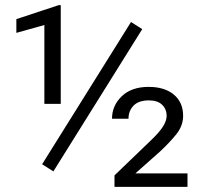

<svg xmlns="http://www.w3.org/2000/svg" viewBox="-20 -730 806 750"><path d="M535.6 -616.2 188.5 -60.5 144.5 -88.4 491.7 -644ZM217.3 -710V-324.2H153.3V-632.3L43.9 -601.6V-655.3L209.5 -710ZM712.4 -52.7V0H427.2V-44.9L567.9 -180.2Q602.5 -212.9 616.7 -235.8Q630.9 -258.8 630.9 -276.9Q630.9 -304.2 613 -321Q595.2 -337.9 562 -337.9Q521.5 -337.9 501.7 -317.4Q481.9 -296.9 481.9 -266.1H417.5Q417.5 -317.4 455.6 -354Q493.7 -390.6 560.5 -390.6Q623 -390.6 659.2 -360.4Q695.3 -330.1 695.3 -277.8Q695.3 -239.3 669.7 -206.8Q644 -174.3 603.5 -136.7L508.8 -52.7Z"/></svg>

Font: Vazirmatn FD Light
Style: Regular
Weight: 300
Designer: Saber Rastikerdar
Foundry: Saber Rastikerdar
Version: Version 33.003